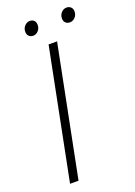

<svg xmlns="http://www.w3.org/2000/svg" viewBox="-151 -855 643 915"><g transform="rotate(-20 170.0 -397.5)"><path d="M39 0 170 -659H213L82 0ZM116 -723Q103 -723 94.5 -731Q86 -739 86 -753Q86 -771 97.5 -783Q109 -795 123 -795Q137 -795 145 -787Q153 -779 153 -764Q153 -747 142 -735Q131 -723 116 -723ZM302 -723Q289 -723 280.5 -731Q272 -739 272 -753Q272 -771 283.5 -783Q295 -795 310 -795Q323 -795 331.5 -787Q340 -779 340 -764Q340 -747 328.5 -735Q317 -723 302 -723Z"/></g></svg>

Font: Source Sans 3 Light
Style: Italic
Weight: 300
Italic angle: -11°
Designer: Paul D. Hunt
Foundry: Adobe
Version: Version 3.046;hotconv 1.0.118;makeotfexe 2.5.65603